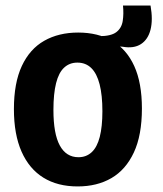

<svg xmlns="http://www.w3.org/2000/svg" viewBox="-20 -657 587 690"><path d="M421 -489 341 -496 336 -527Q379 -527 398 -541.5Q417 -556 421 -581.5Q425 -607 422 -637H521Q530 -586 521 -550.5Q512 -515 486.5 -498.5Q461 -482 421 -489ZM259 13Q187 13 136 -18.5Q85 -50 57.5 -112Q30 -174 30 -265Q30 -359 58.5 -420Q87 -481 139 -510.5Q191 -540 261 -540Q332 -540 383.5 -510Q435 -480 462.5 -419.5Q490 -359 490 -267Q490 -171 461 -109Q432 -47 380.5 -17Q329 13 259 13ZM262 -92Q290 -92 309.5 -110Q329 -128 338.5 -165Q348 -202 348 -257Q348 -315 338 -354Q328 -393 308 -412.5Q288 -432 258 -432Q230 -432 210.5 -414Q191 -396 181.5 -358Q172 -320 172 -262Q172 -176 195 -134Q218 -92 262 -92Z"/></svg>

Font: Bricolage Grotesque 36pt SemiCondensed
Style: Bold
Weight: 700
Width: 4
Designer: Mathieu Triay
Foundry: Atelier Triay
Version: Version 1.001;gftools[0.9.33.dev8+g029e19f]